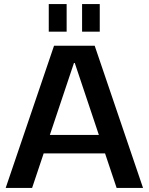

<svg xmlns="http://www.w3.org/2000/svg" viewBox="-20 -925 732 945"><path d="M246 -700H446L684 0H554L348 -615H344L138 0H8ZM169 -261H522V-170H169ZM308 -905V-769H220V-905ZM471 -905V-769H384V-905Z"/></svg>

Font: Pathway Extreme 12pt SemiBold
Style: Regular
Weight: 600
Version: Version 1.001;gftools[0.9.26]